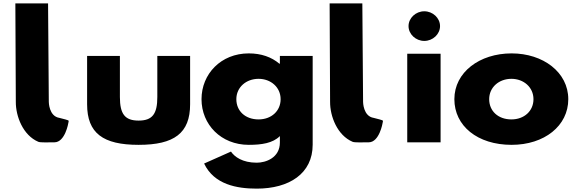

<svg xmlns="http://www.w3.org/2000/svg" viewBox="-20 -845 3403 1140"><path d="M71.2 -825 73.9 -240C73.4 -154.6 116.5 -41.6 207.6 -3C220.1 2.3 268.1 0 303.4 0C366.9 -0.3 385.8 -115 385.8 -115C388.9 -134 396.3 -128 332.9 -145C269.8 -154.7 269.8 -240 269.8 -240L265.4 -825Z M691.9 -513H497.2V-226C497.2 -54 591.8 15 803 15C1014.2 15 1108.8 -54 1108.8 -226V-513H914.1V-269C914.1 -168 884.4 -129 803 -129C721.6 -129 691.9 -168 691.9 -269Z M1191.9 126C1251.3 251 1386.6 275 1504.3 275C1696.8 275 1836.5 186 1836.5 14V-513H1641.8V-467H1638.5C1592.3 -506 1531.8 -528 1457 -528C1292 -528 1176.5 -406 1176.5 -256C1176.5 -106 1292 15 1457 15C1534 15 1600 5 1641.8 -37V1C1641.8 92 1558.2 121 1504.3 121C1419.6 121 1372.3 86 1351.4 55ZM1383.3 -256C1383.3 -327 1441.6 -377 1515.3 -377C1587.9 -377 1646.2 -327 1646.2 -256C1646.2 -186 1591.2 -136 1515.3 -136C1436.1 -136 1383.3 -186 1383.3 -256Z M1937.2 -825 1939.9 -240C1939.4 -154.6 1982.5 -41.6 2073.6 -3C2086.1 2.3 2134.1 0 2169.4 0C2232.9 -0.3 2251.8 -115 2251.8 -115C2254.9 -134 2262.3 -128 2198.9 -145C2135.8 -154.7 2135.8 -240 2135.8 -240L2131.4 -825Z M2398 0H2596V-526H2398ZM2405.7 -690C2405.7 -642 2448.6 -602 2499.2 -602C2549.8 -602 2592.7 -642 2592.7 -690C2592.7 -738 2549.8 -778 2499.2 -778C2448.6 -778 2405.7 -738 2405.7 -690Z M2677.8 -256C2677.8 -98 2814.2 15 3017.7 15C3212.3 15 3354.2 -98 3354.2 -256C3354.2 -416 3204.7 -528 3017.7 -528C2827.3 -528 2677.8 -416 2677.8 -256ZM2884.5 -256C2884.5 -327 2942.8 -377 3016.5 -377C3089.2 -377 3147.5 -327 3147.5 -256C3147.5 -186 3092.5 -136 3016.5 -136C2937.3 -136 2884.5 -186 2884.5 -256Z"/></svg>

Font: Hussar
Style: BdWide
Weight: 700
Foundry: Cannot Into Space Fonts
Version: Version 2.00